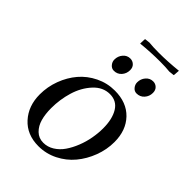

<svg xmlns="http://www.w3.org/2000/svg" viewBox="-220 -839 943 943"><g transform="rotate(45 251.5 -368.0)"><path d="M50.8 -178.2Q50.8 -231 69.3 -280.8Q87.9 -330.6 120.1 -368.4Q152.3 -406.2 199.2 -429.2Q246.1 -452.1 298.8 -452.1Q380.9 -452.1 428.5 -402.6Q476.1 -353 476.1 -272Q476.1 -219.2 457 -168.9Q438 -118.7 405.5 -79.6Q373 -40.5 325.9 -16.8Q278.8 6.8 226.1 6.8Q146 6.8 98.4 -45.7Q50.8 -98.1 50.8 -178.2ZM138.2 -169.9Q138.2 -128.4 147.2 -96.2Q156.2 -64 177.7 -43Q199.2 -22 231 -22Q260.7 -22 286.9 -38.3Q313 -54.7 331.3 -81.3Q349.6 -107.9 363 -141.8Q376.5 -175.8 382.8 -211.2Q389.2 -246.6 389.2 -279.8Q389.2 -344.7 365.2 -383.8Q341.3 -422.9 293.9 -422.9Q245.6 -422.9 209 -383.1Q172.4 -343.3 155.3 -286.6Q138.2 -230 138.2 -169.9ZM189 -558.1Q189 -582 203.9 -599.6Q218.8 -617.2 241.2 -617.2Q257.3 -617.2 269 -606.2Q280.8 -595.2 280.8 -576.2Q280.8 -551.8 265.4 -534.4Q250 -517.1 226.1 -517.1Q210.4 -517.1 199.7 -529.8Q189 -542.5 189 -558.1ZM223.1 -703.1 224.1 -731 225.1 -735.8 252 -738.8Q278.8 -735.8 319.8 -735.8Q380.9 -735.8 452.1 -743.2L450.2 -714.8L449.2 -710L421.9 -707Q395 -710 355 -710Q290 -710 223.1 -703.1ZM347.2 -558.1Q347.2 -582 362.3 -599.6Q377.4 -617.2 399.9 -617.2Q416 -617.2 427.5 -606.2Q439 -595.2 439 -576.2Q439 -551.8 423.3 -534.4Q407.7 -517.1 383.8 -517.1Q368.2 -517.1 357.7 -529.8Q347.2 -542.5 347.2 -558.1Z"/></g></svg>

Font: Dihjauti
Style: Bold Italic
Weight: 700
Italic angle: -9°
Designer: T. Christopher White
Version: Version 3.0.0